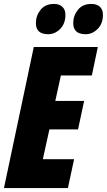

<svg xmlns="http://www.w3.org/2000/svg" viewBox="-25 -952 541 972"><path d="M-4.9 0 146 -713.9H470.2L439.9 -569.8H283.2L254.9 -440.9H400.9L370.1 -296.9H225.1L191.9 -146H350.1L318.8 0ZM408.7 -778.8Q345.7 -778.8 345.7 -835Q345.7 -872.6 369.4 -902.3Q393.1 -932.1 438 -932.1Q465.3 -932.1 480.7 -917.7Q496.1 -903.3 496.1 -877Q496.1 -832.5 469.5 -805.7Q442.9 -778.8 408.7 -778.8ZM218.8 -778.8Q156.7 -778.8 156.7 -835Q156.7 -872.6 180.4 -902.3Q204.1 -932.1 249 -932.1Q274.9 -932.1 290.5 -917.7Q306.2 -903.3 306.2 -877Q306.2 -832.5 279.8 -805.7Q253.4 -778.8 218.8 -778.8Z"/></svg>

Font: Open Sans Condensed ExtraBold
Style: Italic
Weight: 800
Width: 3
Italic angle: -12°
Designer: Monotype Design Team
Foundry: Monotype Imaging Inc.
Version: Version 3.003; ttfautohint (v1.8.4)